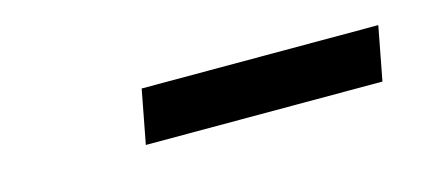

<svg xmlns="http://www.w3.org/2000/svg" viewBox="-25 -758 668 290"><g transform="rotate(-15 309.0 -613.0)"><path d="M180 -571 196 -655H566L550 -571Z"/></g></svg>

Font: Hermit LightItalic
Style: Regular
Weight: 300
Italic angle: -10°
Designer: Pablo Caro
Version: Version 2.000;PS 002.000;hotconv 1.0.88;makeotf.lib2.5.64775